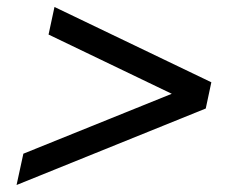

<svg xmlns="http://www.w3.org/2000/svg" viewBox="-20 -609 674 554"><path d="M27.8 -75.2 47.4 -165.5 475.6 -338.4 120.1 -509.3 137.2 -588.9 589.8 -371.6 573.7 -295.9Z"/></svg>

Font: Schibsted Grotesk
Style: Italic
Weight: 400
Italic angle: -12°
Designer: Bakken & Baeck AS, Henrik Kongsvoll
Foundry: Schibsted ASA
Version: Version 1.100; ttfautohint (v1.8.4.7-5d5b);gftools[0.9.25]